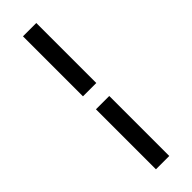

<svg xmlns="http://www.w3.org/2000/svg" viewBox="-329 -773 1021 1021"><g transform="rotate(-45 182.0 -262.0)"><path d="M131.8 -310.5V-761.7H231.9V-310.5ZM231.9 -212.9V238.3H131.8V-212.9Z"/></g></svg>

Font: Squarish Sans CT
Style: RegularSC
Weight: 400
Version: Version 0.9